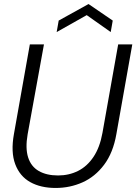

<svg xmlns="http://www.w3.org/2000/svg" viewBox="-20 -920 676 952"><path d="M256 12Q182 12 130 -17Q78 -46 55.5 -106Q33 -166 49 -255L128 -700H198L117 -254Q105 -185 119.5 -139.5Q134 -94 172.5 -72Q211 -50 268 -50Q322 -50 367 -72.5Q412 -95 443.5 -142Q475 -189 488 -261L566 -700H636L557 -255Q541 -163 496.5 -103.5Q452 -44 389.5 -16Q327 12 256 12ZM261 -761 271 -818 419 -900 539 -818 529 -761 410 -845Z"/></svg>

Font: DM Sans 36pt Light
Style: Italic
Weight: 300
Italic angle: -10°
Designer: Colophon Foundry, Jonny Pinhorn
Foundry: Colophon Foundry
Version: Version 4.004;gftools[0.9.30]